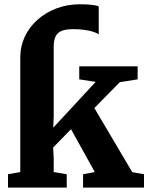

<svg xmlns="http://www.w3.org/2000/svg" viewBox="-20 -856 688 876"><path d="M16.5 0V-61L72.5 -71V-593.5Q72.5 -644.5 93.2 -688.8Q114 -733 151.2 -766Q188.5 -799 238 -817.8Q287.5 -836.5 345 -836.5Q374.5 -836.5 396.2 -834.2Q418 -832 430.5 -827V-699Q420.5 -706.5 403 -711.8Q385.5 -717 363 -720Q340.5 -723 313.5 -723Q280 -723 260.5 -714.8Q241 -706.5 233 -688.5Q225 -670.5 225 -641.5V-325.5L223 -273.5L416.5 -482.5L341.5 -494V-553.5H608V-494L526.5 -481L410.5 -363L583.5 -70.5L637 -61V0H359V-61L412.5 -71L304 -266.5L222.5 -183L225 -133V-71L284.5 -61V0Z"/></svg>

Font: Merriweather 24pt ExtraBold
Style: Regular
Weight: 800
Version: Version 2.100